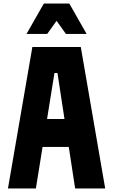

<svg xmlns="http://www.w3.org/2000/svg" viewBox="-20 -1066 640 1086"><path d="M25 0 163 -800H437L575 0H405L305 -653H288L183 0ZM130 -235V-393H469V-235ZM130 -874 228 -1046H372L470 -874H353L258 -1007H342L247 -874Z"/></svg>

Font: Martian Mono Condensed
Style: Bold
Weight: 700
Width: 3
Designer: Roman Shamin
Foundry: Evil Martians
Version: Version 1.000